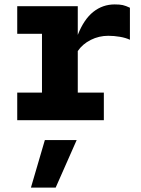

<svg xmlns="http://www.w3.org/2000/svg" viewBox="-20 -544 640 869"><path d="M58 0V-125H170V-391H58V-516H332V-386Q360 -457 402.5 -490.5Q445 -524 499 -524Q522 -524 535.5 -521Q549 -518 568 -509V-364Q549 -373 522.5 -377.5Q496 -382 470 -382Q428 -382 391 -363.5Q354 -345 332 -313V-125H450V0ZM120 305 183 90H327L232 305Z"/></svg>

Font: Red Hat Mono
Style: Regular
Weight: 300
Monospace: yes
Designer: Pentagram, MCKL
Foundry: Pentagram, MCKL
Version: Version 1.023